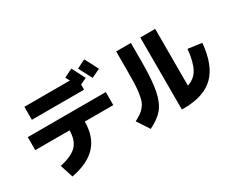

<svg xmlns="http://www.w3.org/2000/svg" viewBox="-124 -1315 2248 1854"><g transform="rotate(-30 1000.0 -388.5)"><path d="M985 -700 889 -654Q835 -758 811 -802L907 -850Q953 -766 985 -700ZM178 -597V-742H686Q681 -751 672 -767Q663 -783 661 -788L755 -835Q796 -758 831 -688L760 -654V-597ZM60 -472H930V-327H612Q612 -160 522 -61.5Q432 37 244 73L197 -72Q331 -101 386.5 -159Q442 -217 442 -327H60Z M1213 -762H1377V-555Q1377 -349 1354 -234.5Q1331 -120 1280 -58Q1229 4 1128 53L1039 -83Q1080 -105 1104.5 -121.5Q1129 -138 1151 -164.5Q1173 -191 1183 -219Q1193 -247 1201 -297Q1209 -347 1211 -405.5Q1213 -464 1213 -555ZM1648 -130Q1728 -155 1768 -226.5Q1808 -298 1822 -439L1975 -418Q1954 -179 1840.5 -69Q1727 41 1508 41H1482V-762H1648Z"/></g></svg>

Font: Mplus 1p ExtraBold
Style: Regular
Weight: 800
Version: Version 1.061